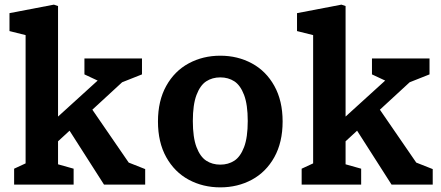

<svg xmlns="http://www.w3.org/2000/svg" viewBox="-20 -796 1900 828"><path d="M40.9 -68.5 123.2 -106.6 90.4 -50.4V-676.1L122.4 -636.6L20.9 -662V-739.3L212.4 -776L230.3 -770V-50.8L197.8 -96.6L297.5 -68.5V0H40.9ZM272.5 -244.1 364.7 -342.7 557.4 -62.4 457.8 -125.4 606.1 -66.8V0H428.5ZM212.8 -277.4 456 -498.4 426.1 -436.8 344.1 -475.2V-543.8H592.3V-475.2L483.9 -432.2L568.7 -498.4L212.8 -170.5Z M661.2 -272.1Q661.2 -361.4 696.9 -425.5Q732.6 -489.7 793.8 -522.7Q855.1 -555.8 930 -555.8Q1004.9 -555.8 1066.2 -522.7Q1127.4 -489.7 1163.1 -425.5Q1198.8 -361.4 1198.8 -272.1Q1198.8 -182.3 1163.1 -118.2Q1127.4 -54.1 1066.2 -21Q1004.9 12 930 12Q855.1 12 793.8 -21Q732.6 -54.1 696.9 -118.2Q661.2 -182.3 661.2 -272.1ZM1048.4 -274.2Q1048.4 -344.6 1032.6 -386.4Q1016.8 -428.2 990.6 -445.3Q964.4 -462.3 930 -462.3Q895.6 -462.3 869.4 -445.3Q843.2 -428.2 827.4 -386.4Q811.6 -344.6 811.6 -274.2Q811.6 -203.3 827.4 -161.7Q843.2 -120.1 869.4 -103Q895.6 -86 930 -86Q964.4 -86 990.6 -103Q1016.8 -120.1 1032.6 -161.7Q1048.4 -203.3 1048.4 -274.2Z M1280.9 -68.5 1363.2 -106.6 1330.4 -50.4V-676.1L1362.4 -636.6L1260.9 -662V-739.3L1452.4 -776L1470.3 -770V-50.8L1437.8 -96.6L1537.5 -68.5V0H1280.9ZM1512.5 -244.1 1604.7 -342.7 1797.4 -62.4 1697.8 -125.4 1846.1 -66.8V0H1668.5ZM1452.8 -277.4 1696 -498.4 1666.1 -436.8 1584.1 -475.2V-543.8H1832.3V-475.2L1723.9 -432.2L1808.7 -498.4L1452.8 -170.5Z"/></svg>

Font: Monaspace Xenon Var ExtraLight
Style: Regular
Weight: 200
Designer: Riley Cran and the Lettermatic Team
Version: Version 1.200 (Monaspace Xenon Var)